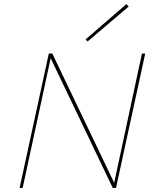

<svg xmlns="http://www.w3.org/2000/svg" viewBox="-20 -920 753 940"><path d="M610 -888 409 -717 399 -727 599 -900ZM675 -658H691L548 0H532L228 -635L91 0H76L219 -658H236L539 -25Z"/></svg>

Font: EauTestInfant Thin
Style: Italic
Weight: 250
Italic angle: -12°
Designer: Christian Thalmann (Catharsis Fonts)
Version: Version 0.001;PS 000.001;hotconv 1.0.88;makeotf.lib2.5.64775